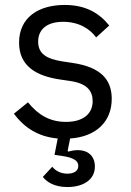

<svg xmlns="http://www.w3.org/2000/svg" viewBox="-20 -548 527 775"><path d="M252 207C311 207 363 181 363 124C363 81 334 58 295 58C283 58 269 60 256 64L253 61L263 11C367 4 431 -56 431 -149C431 -227 387 -277 273 -294L233 -300C169 -310 134 -330 134 -380C134 -429 169 -460 235 -460C301 -460 345 -429 368 -397L421 -445C379 -497 324 -528 241 -528C136 -528 57 -478 57 -376C57 -280 128 -241 223 -227L264 -221C332 -211 354 -180 354 -140C354 -87 314 -56 246 -56C181 -56 133 -85 93 -135L36 -89C77 -34 133 4 213 11L200 77L228 81C284 89 296 104 296 122C296 143 277 153 252 153C223 153 203 140 191 125L153 166C167 185 198 207 252 207Z"/></svg>

Font: LVC Sans
Style: Regular
Weight: 400
Designer: Mike Abbink, Paul van der Laan, Pieter van Rosmalen
Foundry: Bold Monday
Version: Version 3.0